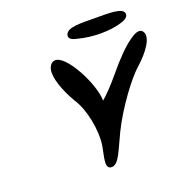

<svg xmlns="http://www.w3.org/2000/svg" viewBox="-168 -1165 1293 1320"><g transform="rotate(-20 478.5 -505.0)"><path d="M343 -520C399 -437 433 -271 414 -160C403 -93 370 -2 428 -4C480 -6 508 -98 564 -213C636 -360 765 -535 839 -598C912 -663 983 -758 948 -804C926 -836 880 -808 853 -788C801 -752 735 -685 665 -600C607 -530 557 -479 526 -454C528 -570 390 -842 305 -827C277 -822 266 -795 262 -778C249 -719 288 -613 343 -520ZM824 -914C838 -919 884 -932 877 -966C867 -1008 772 -1006 661 -1006C570 -1006 461 -1014 450 -960C443 -926 485 -919 510 -913C608 -887 738 -886 824 -914Z"/></g></svg>

Font: Venom Sans
Style: BdObl
Weight: 700
Version: Version 1.001